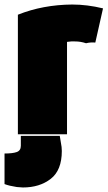

<svg xmlns="http://www.w3.org/2000/svg" viewBox="-36 -578 478 848"><path d="M283 -558Q349 -558 419 -541Q394 -429 385 -390Q364 -392 344 -387Q320 -395 296 -395Q279 -396 260 -393V15H43V-513Q153 -557 283 -558ZM56 66V22H228Q235 64 236 71Q237 82 237 89Q237 174 188 212Q139 250 65 250Q58 250 38 248Q5 243 -16 235V100Q20 100 38 93.5Q56 87 56 66Z"/></svg>

Font: Repo
Style: ExtraBlack
Weight: 1000
Designer: Stefan Peev
Foundry: Context Ltd
Version: Version 001.000